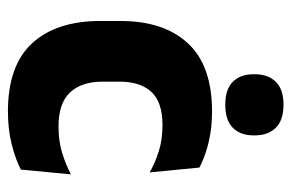

<svg xmlns="http://www.w3.org/2000/svg" viewBox="-146 -580 739 487"><g transform="rotate(90 223.5 -336.5)"><path d="M263.1 12.9Q146.1 12.9 89.7 -48.5Q33.2 -109.9 33.2 -221.7V-272.7Q33.2 -382.2 89.7 -443.5Q146.2 -504.8 262.7 -504.8Q292.4 -504.8 318.5 -500.6Q344.6 -496.3 366.5 -488.9Q388.4 -481.6 405 -472.8L417.3 -346.6Q393 -360.5 363.6 -369.8Q334.2 -379.1 297 -379.1Q239.1 -379.1 213.1 -351Q187.1 -323 187.1 -270V-227.3Q187.1 -173.4 214.7 -144.4Q242.2 -115.4 300.5 -115.4Q337.1 -115.4 366.3 -124.2Q395.5 -133 422.2 -146.8L410.2 -20Q384.1 -6.2 346 3.3Q308 12.9 263.1 12.9ZM245.4 -538.4Q206.4 -538.4 187.4 -557.6Q168.3 -576.8 168.3 -610V-613.3Q168.3 -646.7 187.4 -666.4Q206.4 -686.1 245.4 -686.1Q284.9 -686.1 304.2 -666.4Q323.4 -646.7 323.4 -613.3V-610Q323.4 -576.8 304.2 -557.6Q284.9 -538.4 245.4 -538.4Z"/></g></svg>

Font: Anek Latin Medium
Style: Regular
Weight: 500
Designer: Yesha Goshar
Foundry: Ek Type
Version: Version 1.003